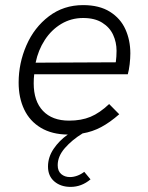

<svg xmlns="http://www.w3.org/2000/svg" viewBox="-20 -520 580 752"><path d="M168 132.5Q168 95.5 190 63Q212 30.5 245.5 7Q183.5 6.5 140 -19.5Q96.5 -45.5 74.8 -91.2Q53 -137 53 -196.5Q53 -272.5 83.5 -342.5Q114 -412.5 171.5 -456.2Q229 -500 305.5 -500Q369 -500 410.5 -474Q452 -448 471.2 -405.2Q490.5 -362.5 490.5 -311Q490.5 -291.5 487.8 -268Q485 -244.5 480.5 -229H114Q112 -212.5 112 -193.5Q112 -124 148.2 -85.8Q184.5 -47.5 250.5 -47.5Q298.5 -47.5 334.5 -62.5Q370.5 -77.5 407.5 -112.5L447 -72.5Q410.5 -40.5 376.2 -22.2Q342 -4 303.5 2.5Q262.5 27.5 234.2 59.8Q206 92 206 127Q206 150 219.8 161.8Q233.5 173.5 254 173.5Q268 173.5 282.5 168.2Q297 163 310 153L334.5 182.5Q299.5 212 256.5 212Q218 212 193 190.8Q168 169.5 168 132.5ZM433.5 -276Q436.5 -298.5 436.5 -321Q436.5 -354.5 423 -383.8Q409.5 -413 380.2 -431.2Q351 -449.5 305.5 -449.5Q259 -449.5 220.2 -426.5Q181.5 -403.5 155.5 -363.5Q129.5 -323.5 119.5 -274.5Z"/></svg>

Font: HK Grotesk Light
Style: Italic
Weight: 300
Italic angle: -16°
Designer: Alfredo Marco Pradil
Foundry: Hanken Design Co.
Version: Version 3.001